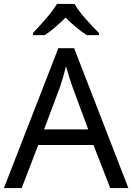

<svg xmlns="http://www.w3.org/2000/svg" viewBox="-20 -964 679 984"><path d="M362 -944H272C246 -899 186 -834 149 -795V-784H209C244 -806 280 -838 316 -874C352 -838 390 -805 425 -784H487V-795C449 -833 386 -899 362 -944ZM545 0H638L360 -717H279L0 0H91L176 -221H459ZM352 -517 432 -301H206L287 -517C295 -540 308 -583 318 -624C325 -599 346 -533 352 -517Z"/></svg>

Font: Noto Sans Elbasan
Style: Regular
Weight: 400
Designer: Monotype Design Team
Foundry: Monotype Imaging Inc.
Version: Version 2.004